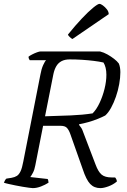

<svg xmlns="http://www.w3.org/2000/svg" viewBox="-27 -969 656 989"><path d="M142 0Q137 0 122.5 -2Q108 -4 89.5 -7Q71 -10 52 -14Q33 -18 17 -21.5Q1 -25 -7 -28Q-5 -33 -1.5 -39.5Q2 -46 6 -49L32 -53Q49 -56 60 -63Q71 -70 79 -87Q87 -104 93 -137L181 -584Q186 -613 195.5 -634Q205 -655 211 -659H126Q123 -663 121.5 -667.5Q120 -672 120 -677Q126 -682 138.5 -688.5Q151 -695 163.5 -699.5Q176 -704 182 -704H488Q508 -699 526.5 -688.5Q545 -678 560.5 -666Q576 -654 585 -642Q589 -633 591 -621Q593 -609 593 -597Q593 -569 587 -535.5Q581 -502 570 -470.5Q559 -439 545 -413.5Q531 -388 515 -374Q500 -366 476.5 -356.5Q453 -347 428 -340Q403 -333 381 -329L380 -326Q388 -316 392.5 -309Q397 -302 402 -287L465 -122Q479 -84 496.5 -69.5Q514 -55 548 -55H566Q571 -49 573 -43.5Q575 -38 575 -34Q556 -18 531.5 -9Q507 0 490 0Q458 0 437.5 -21.5Q417 -43 399 -98L335 -279Q328 -299 318 -310Q308 -321 285 -321H195L155 -118Q151 -95 142.5 -79Q134 -63 129 -57L218 -47Q220 -46 221.5 -39Q223 -32 223 -28Q206 -17 184 -8.5Q162 0 142 0ZM205 -370Q277 -372 337.5 -374.5Q398 -377 450 -385Q470 -405 486 -439Q502 -473 511.5 -511.5Q521 -550 521 -584Q521 -604 517 -620Q513 -636 506 -647Q484 -652 455.5 -655.5Q427 -659 395.5 -661Q364 -663 332 -663Q307 -663 290 -654Q273 -645 263 -628Q253 -611 248 -587ZM346 -768Q340 -771 332 -778.5Q324 -786 323 -791Q361 -838 394.5 -873.5Q428 -909 452.5 -929Q477 -949 485 -949Q492 -949 503 -941Q514 -933 523.5 -921Q533 -909 533 -896Z"/></svg>

Font: Texturina Medium 12pt Thin
Style: Italic
Weight: 250
Italic angle: -11°
Version: Version 1.002